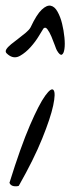

<svg xmlns="http://www.w3.org/2000/svg" viewBox="-23 -662 291 684"><path d="M10.7 -10.7Q50.8 -139.6 83.5 -215.3Q116.2 -291 138.2 -321.3Q160.2 -351.6 168 -340.8Q175.8 -330.1 166.5 -286.1Q157.2 -242.2 127.4 -168.5Q97.7 -94.7 43.9 0Q36.1 2.9 25.4 1Q14.6 -1 10.7 -10.7ZM179.7 -482.4Q177.7 -485.4 172.4 -500.5Q167 -515.6 160.2 -531.7Q153.3 -547.9 146 -557.6Q138.7 -567.4 131.8 -560.5Q127.9 -554.7 115.7 -534.2Q103.5 -513.7 85.9 -494.1Q68.4 -474.6 48.8 -463.4Q29.3 -452.1 10.7 -463.9Q5.9 -466.8 0.5 -472.2Q-4.9 -477.5 -1 -485.4Q3.9 -494.1 16.6 -504.4Q29.3 -514.6 43 -524.9Q56.6 -535.2 68.8 -545.4Q81.1 -555.7 85.9 -564.5Q107.4 -610.4 125.5 -627.4Q143.6 -644.5 157.7 -641.6Q171.9 -638.7 182.1 -620.1Q192.4 -601.6 198.2 -577.6Q204.1 -553.7 206.5 -528.8Q209 -503.9 206.5 -487.3Q204.1 -470.7 197.3 -467.3Q190.4 -463.9 179.7 -482.4Z"/></svg>

Font: Nothing You Could Do
Style: Regular
Weight: 400
Version: Version 1.005